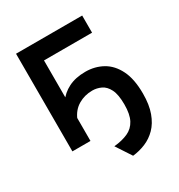

<svg xmlns="http://www.w3.org/2000/svg" viewBox="-209 -840 1113 1192"><g transform="rotate(-30 348.0 -244.0)"><path d="M396 212 324.4 102.8Q383.5 97.1 424.6 78.4Q465.7 59.7 487 19.5Q508.4 -20.7 508.4 -91.2Q508.4 -162 489.4 -199.8Q470.3 -237.5 440.4 -251.4Q410.5 -265.4 378.2 -265.4Q322.7 -265.4 277.6 -238.8Q232.4 -212.3 209.6 -158L156.8 -191Q167 -247.9 197.1 -292.4Q227.2 -336.9 277.7 -362.4Q328.2 -388 399.2 -388Q466.9 -388 522 -357.3Q577 -326.6 609.5 -261.3Q642 -196 642 -92.4Q642 -11.8 621.5 44Q601.1 99.8 566.4 135.1Q531.7 170.3 487.6 188.6Q443.4 206.9 396 212ZM83 0V-700H557.2V-577.2H212.6V0Z"/></g></svg>

Font: Overpass
Style: Regular
Weight: 400
Designer: Delve Withrington, Dave Bailey, Thomas Jockin
Foundry: Delve Fonts LLC
Version: Version 4.000